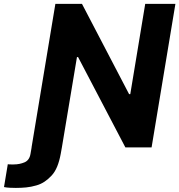

<svg xmlns="http://www.w3.org/2000/svg" viewBox="-124 -747 909 973"><path d="M-103.7 201 -84.5 85.2Q-81 85.9 -76.5 86.1Q-72.1 86.3 -67.5 86.3H-54.3Q-24.9 86.3 0.4 75.6Q25.2 65 30.5 33L36.2 0H35.9L156.6 -727.3H291.5L530.2 -269.9H536.2L611.9 -727.3H764.9L644.2 0H511.4L271.7 -457.7H266L189.6 0L183.6 33.4Q176.8 70 165.8 96.9Q154.8 123.9 137.8 142.4Q120.7 160.9 101.9 173.5Q83.1 186.1 60.7 192.5Q34.1 200.3 8.7 202.8Q-16.7 205.3 -43.7 205.3Q-57.5 205.3 -73.9 204.5Q-90.2 203.8 -103.7 201Z"/></svg>

Font: Inter P
Style: Bold Italic
Weight: 700
Italic angle: 9.39999°
Designer: Rasmus Andersson
Foundry: rsms
Version: Version 3.018;git-588b23468